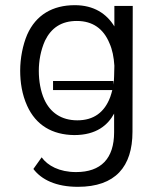

<svg xmlns="http://www.w3.org/2000/svg" viewBox="-20 -529 616 742"><path d="M422 -506V-427C392 -476 343 -509 269 -509C184 -509 119 -472 85 -395C68 -355 58 -304 58 -256C58 -211 65 -164 85 -120C119 -45 182 -8 267 -7C353 -7 397 -46 421 -90V-18C421 84 370 136 274 136C209 136 164 111 141 79L109 124C140 165 196 193 281 193C426 193 492 115 492 -20L493 -506ZM418 -202V-216H185V-181H414C412 -172 409 -163 406 -154C384 -95 342 -64 279 -64C217 -64 174 -94 151 -145C137 -176 130 -216 130 -255C130 -293 137 -334 154 -372C178 -421 217 -448 277 -448C338 -448 380 -418 403 -362C414 -338 420 -308 422 -275L421 -235C421 -224 420 -213 418 -202Z"/></svg>

Font: Arthouse Owned
Style: Regular
Weight: 400
Designer: Jeremy Tribby
Foundry: Tribby Type
Version: Version 1.000;PS 001.000;hotconv 1.0.88;makeotf.lib2.5.64775